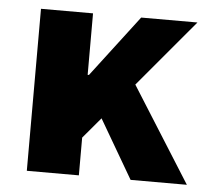

<svg xmlns="http://www.w3.org/2000/svg" viewBox="-42 -543 643 588"><g transform="rotate(5 279.0 -249.0)"><path d="M61 0V-498H221V-309H225L369 -498H542L369 -292L553 0H380L275 -180L221 -116V0Z"/></g></svg>

Font: Source Sans 3 ExtraLight ExtraBold
Style: Regular
Weight: 800
Version: Version 3.052;hotconv 1.1.0;makeotfexe 2.6.0